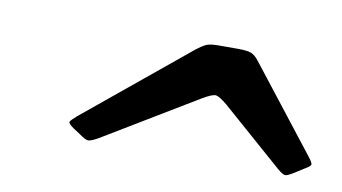

<svg xmlns="http://www.w3.org/2000/svg" viewBox="-37 -839 623 350"><g transform="rotate(10 274.0 -664.0)"><path d="M330.5 -669.5 159 -566Q146 -558.5 140.5 -558.2Q135 -558 123.5 -566.5L110.5 -575Q99.5 -582.5 100.8 -585.8Q102 -589 112.5 -598L303.5 -755Q313 -762.5 320.2 -766.2Q327.5 -770 345.5 -770H380Q397.5 -770 404.5 -767.2Q411.5 -764.5 419 -755L542 -597.5Q548.5 -589 548.5 -585.8Q548.5 -582.5 538 -576.5L521.5 -566Q509.5 -558.5 505 -558.2Q500.5 -558 490.5 -566.5L376.5 -666.5Q362 -678.5 355.5 -679.5Q349 -680.5 330.5 -669.5Z"/></g></svg>

Font: Besley* Condensed
Style: Bold Italic
Weight: 700
Width: 3
Italic angle: -13°
Designer: Owen Earl
Foundry: indestructible type*
Version: Version 3.000; ttfautohint (v1.8.3)